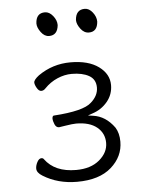

<svg xmlns="http://www.w3.org/2000/svg" viewBox="-52 -738 603 793"><g transform="rotate(-5 250.0 -341.5)"><path d="M173 -597Q154 -597 139.5 -616.5Q125 -636 125 -653Q127 -696 164 -696Q182 -696 197 -677.5Q212 -659 212 -639Q208 -597 173 -597ZM338 -597Q318 -597 303.5 -616.5Q289 -636 289 -653Q292 -696 329 -696Q347 -696 361.5 -677.5Q376 -659 376 -639Q373 -597 338 -597ZM95 -25Q72 -39 72 -56Q72 -69 79.5 -83Q87 -97 97 -97Q104 -97 107 -92Q148 -36 236 -36Q297 -36 333 -66.5Q369 -97 369 -137Q369 -177 338.5 -202Q308 -227 252 -227Q238 -227 207 -222L181 -218Q169 -218 163 -232Q157 -246 157 -257Q158 -268 164 -268Q287 -276 320 -307Q351 -334 351 -368Q351 -402 323.5 -417.5Q296 -433 252 -433Q222 -433 192 -420Q162 -407 139 -383Q131 -374 121 -374Q111 -374 103 -388Q95 -402 95 -411Q95 -422 117 -439Q177 -481 251 -481Q325 -481 367.5 -450Q410 -419 410 -373Q410 -334 385.5 -304.5Q361 -275 324 -263L304 -256L325 -253Q377 -246 413 -196Q428 -172 428 -137Q428 -75 378 -31Q328 13 236 13Q156 13 95 -25Z"/></g></svg>

Font: Moon Stars Kai T HW Light
Style: Regular
Weight: 300
Designer: GuiWonder
Version: Version 1.101